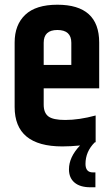

<svg xmlns="http://www.w3.org/2000/svg" viewBox="-20 -614 473 813"><path d="M165 -339H282V-433Q282 -487 223 -487Q165 -487 165 -433ZM42 -161V-434Q42 -509 87 -551.5Q132 -594 223 -594Q400 -594 400 -434V-240H165V-171Q165 -136 185 -121Q205 -106 256 -106Q315 -106 385 -125V-12L381 -11Q342 28 342 80Q342 116 373 116H384V179H363Q319 179 295.5 159Q272 139 272 103Q272 51 319 2Q279 6 244 6Q42 6 42 -161Z"/></svg>

Font: Khand ExtraBold
Style: Regular
Weight: 800
Designer: Sanchit Sawaria and Jyotish Sonowal (Devanagari), Satya Rajpurohit (Latin)
Foundry: Indian Type Foundry
Version: Version 2.000;PS 1.0;hotconv 1.0.79;makeotf.lib2.5.61930